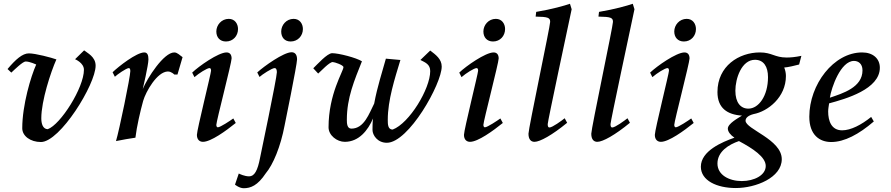

<svg xmlns="http://www.w3.org/2000/svg" viewBox="-20 -740 4723 1018"><path d="M20 -374 40 -355C57 -371 101 -414 116 -414C138 -414 172 -398 172 -398C144 -336 98 -183 98 -60C98 -19 141 13 197 13C298 13 487 -292 487 -392C487 -439 443 -459 426 -473L378 -426C378 -426 425 -407 425 -370C425 -275 301 -79 233 -55C206 -56 199 -86 199 -113C199 -205 249 -358 279 -425C254 -434 169 -457 133 -457C99 -457 63 -425 20 -374Z M577 -357 589 -333C600 -344 650 -379 663 -379C668 -379 671 -374 671 -363C671 -333 612 -48 595 8C620 3 679 -8 698 -10C705 -69 724 -151 739 -205C753 -254 813 -360 870 -361C889 -361 904 -345 904 -345H921L948 -437C934 -446 921 -462 904 -462C848 -462 761 -326 737 -268C737 -268 767 -395 767 -425C767 -447 762 -462 745 -462C704 -462 609 -388 577 -357Z M999 -355 1011 -331C1035 -352 1078 -379 1091 -379C1097 -379 1099 -373 1099 -365C1099 -351 1024 -51 1024 -25C1024 1 1039 12 1056 12C1098 12 1178 -46 1230 -88L1217 -112C1202 -101 1148 -65 1135 -65C1130 -65 1127 -70 1127 -78C1127 -97 1208 -407 1208 -430C1208 -450 1199 -462 1181 -462C1138 -462 1034 -389 999 -355ZM1127 -573C1127 -542 1146 -520 1178 -520C1216 -520 1242 -550 1242 -586C1242 -614 1225 -640 1193 -640C1154 -640 1127 -607 1127 -573Z M1226 239C1226 239 1249 258 1272 258C1309 258 1346 244 1389 179C1428 133 1468 37 1489 -75C1489 -75 1555 -397 1555 -425C1555 -448 1546 -463 1526 -463C1484 -463 1380 -389 1344 -356L1356 -332C1370 -345 1422 -379 1436 -379C1445 -379 1448 -369 1448 -357C1448 -328 1359 96 1359 96C1346 165 1329 195 1301 195C1277 195 1252 183 1246 180ZM1471 -573C1471 -542 1489 -520 1521 -520C1559 -520 1586 -550 1586 -586C1586 -614 1569 -640 1537 -640C1498 -640 1471 -607 1471 -573Z M1641 -378 1667 -350C1682 -363 1726 -411 1744 -411C1754 -411 1801 -395 1801 -384C1801 -362 1722 -243 1722 -65C1722 -22 1767 12 1808 12C1883 12 1931 -49 1958 -112C1955 -95 1955 -60 1955 -51C1955 -24 1981 17 2031 17C2147 17 2322 -296 2322 -387C2322 -427 2290 -450 2261 -472L2209 -422C2237 -408 2261 -398 2261 -363C2261 -269 2150 -86 2062 -53C2036 -53 2036 -82 2036 -105C2036 -209 2073 -323 2103 -422L2026 -429C2007 -359 1981 -283 1964 -191C1937 -138 1911 -58 1843 -58C1820 -58 1819 -86 1819 -105C1819 -222 1859 -314 1899 -415C1869 -434 1776 -458 1741 -458C1715 -458 1661 -397 1641 -378Z M2415 -355 2427 -331C2451 -352 2494 -379 2507 -379C2513 -379 2515 -373 2515 -365C2515 -351 2440 -51 2440 -25C2440 1 2455 12 2472 12C2514 12 2594 -46 2646 -88L2633 -112C2618 -101 2564 -65 2551 -65C2546 -65 2543 -70 2543 -78C2543 -97 2624 -407 2624 -430C2624 -450 2615 -462 2597 -462C2554 -462 2450 -389 2415 -355ZM2543 -573C2543 -542 2562 -520 2594 -520C2632 -520 2658 -550 2658 -586C2658 -614 2641 -640 2609 -640C2570 -640 2543 -607 2543 -573Z M2782 -31C2782 0 2796 12 2814 12C2843 12 2908 -24 2987 -89L2974 -113C2959 -101 2909 -64 2893 -64C2886 -64 2884 -71 2884 -82C2884 -97 2989 -587 3011 -691L3002 -720C2973 -710 2907 -691 2823 -677L2820 -652C2886 -651 2897 -646 2897 -624C2897 -601 2782 -59 2782 -31Z M3115 -31C3115 0 3129 12 3147 12C3176 12 3241 -24 3320 -89L3307 -113C3292 -101 3242 -64 3226 -64C3219 -64 3217 -71 3217 -82C3217 -97 3322 -587 3344 -691L3335 -720C3306 -710 3240 -691 3156 -677L3153 -652C3219 -651 3230 -646 3230 -624C3230 -601 3115 -59 3115 -31Z M3427 -355 3439 -331C3463 -352 3506 -379 3519 -379C3525 -379 3527 -373 3527 -365C3527 -351 3452 -51 3452 -25C3452 1 3467 12 3484 12C3526 12 3606 -46 3658 -88L3645 -112C3630 -101 3576 -65 3563 -65C3558 -65 3555 -70 3555 -78C3555 -97 3636 -407 3636 -430C3636 -450 3627 -462 3609 -462C3566 -462 3462 -389 3427 -355ZM3555 -573C3555 -542 3574 -520 3606 -520C3644 -520 3670 -550 3670 -586C3670 -614 3653 -640 3621 -640C3582 -640 3555 -607 3555 -573Z M3696 144C3696 217 3780 257 3881 257C3987 257 4125 202 4125 104C4125 -1 3933 -55 3933 -100C3933 -114 3945 -127 3975 -135C4051 -149 4147 -224 4147 -337C4147 -352 4144 -367 4138 -382C4152 -382 4204 -394 4217 -398L4229 -444C4196 -437 4171 -435 4151 -435C4087 -435 4073 -462 4009 -462C3898 -462 3784 -390 3784 -252C3784 -167 3836 -132 3914 -127C3894 -114 3839 -85 3839 -58C3839 -42 3853 -24 3874 -10C3809 13 3696 60 3696 144ZM3784 127C3784 63 3845 26 3898 8C3971 47 4040 92 4040 140C4040 189 3979 220 3913 220C3846 220 3784 188 3784 127ZM3879 -259C3879 -324 3912 -423 3983 -423C4029 -423 4052 -387 4052 -331C4052 -231 4002 -164 3948 -164C3907 -164 3879 -196 3879 -259Z M4271 -121C4271 -24 4326 13 4387 13C4457 13 4534 -28 4613 -96L4599 -120C4547 -78 4491 -49 4445 -49C4388 -49 4371 -99 4371 -149C4371 -162 4374 -178 4376 -192C4465 -216 4645 -267 4645 -381C4645 -429 4609 -462 4551 -462C4400 -462 4271 -292 4271 -121ZM4380 -222C4388 -275 4437 -417 4508 -417C4530 -417 4553 -403 4553 -367C4553 -277 4449 -245 4380 -222Z"/></svg>

Font: KpRoman
Style: SemiboldItalic
Weight: 600
Italic angle: -11°
Version: Version 0.66